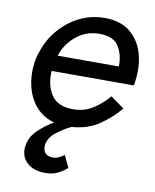

<svg xmlns="http://www.w3.org/2000/svg" viewBox="-79 -531 658 813"><g transform="rotate(10 249.5 -125.0)"><path d="M137 -278Q154 -331 197.5 -366Q241 -401 299 -400Q357 -399 379 -363.5Q401 -328 400 -278ZM240 131Q230 138 217 144.5Q204 151 187 150Q145 147 150 101Q155 71 184.5 48Q214 25 247 9Q315 4 363 -28Q411 -60 450 -106L391 -148Q363 -114 324.5 -89.5Q286 -65 236 -66Q172 -67 145.5 -108.5Q119 -150 123 -210H476Q478 -216 478.5 -222Q479 -228 480 -234Q488 -298 471.5 -351.5Q455 -405 414 -437.5Q373 -470 306 -470Q247 -470 197 -444.5Q147 -419 110.5 -376Q74 -333 57 -279Q48 -255 45 -230Q38 -177 50 -128.5Q62 -80 92.5 -45Q123 -10 171 3Q134 25 104.5 53.5Q75 82 69 120Q62 165 91 193Q120 221 174 220Q203 220 225.5 208.5Q248 197 264 182Z"/></g></svg>

Font: Jost* 400 Book Italic
Style: Italic
Weight: 400
Italic angle: -10°
Version: Version 3.200; ttfautohint (v0.97) -l 8 -r 50 -G 200 -x 14 -